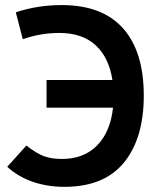

<svg xmlns="http://www.w3.org/2000/svg" viewBox="-20 -723 626 753"><path d="M232.4 9.8Q166.5 9.8 109.1 -9.8Q51.8 -29.3 8.3 -68.8L83.5 -152.3Q121.6 -122.1 151.4 -110.8Q181.2 -99.6 223.1 -99.6Q309.1 -99.6 361.1 -152.8Q413.1 -206.1 423.3 -300.8H162.6V-409.2H420.9Q407.2 -498 354.7 -545.9Q302.2 -593.8 212.9 -593.8Q139.6 -593.8 69.3 -569.3L42 -674.8Q127.4 -703.1 222.2 -703.1Q381.3 -703.1 462.6 -611.8Q543.9 -520.5 543.9 -348.1Q543.9 -180.7 466.1 -85.4Q388.2 9.8 232.4 9.8Z"/></svg>

Font: CaskaydiaCove NF SemiBold
Style: Regular
Weight: 600
Designer: Aaron Bell
Foundry: Saja Typeworks
Version: Version 2111.001; VTT 6.35;Nerd Fonts 3.2.1